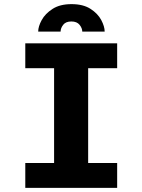

<svg xmlns="http://www.w3.org/2000/svg" viewBox="-20 -910 690 930"><path d="M102.5 0V-120.5H242V-579.5H102.5V-700H547.5V-579.5H407V-120.5H547.5V0ZM326.5 -890Q383 -890 418.5 -867Q454 -844 470.5 -812.8Q487 -781.5 487 -757H378.5Q378.5 -773.5 365.5 -789.8Q352.5 -806 325.5 -806Q298.5 -806 286 -789.8Q273.5 -773.5 273.5 -757H165Q165 -781.5 182 -812.8Q199 -844 234.8 -867Q270.5 -890 326.5 -890Z"/></svg>

Font: Trispace
Style: Bold
Weight: 700
Designer: Tyler Finck
Foundry: Etcetera Type Company
Version: Version 1.210; ttfautohint (v1.8.3)